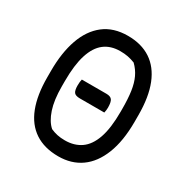

<svg xmlns="http://www.w3.org/2000/svg" viewBox="-169 -860 988 1020"><g transform="rotate(30 325.0 -350.0)"><path d="M230 -396H381Q406 -396 415.5 -383Q425 -370 425 -336Q425 -329 424 -320.5Q423 -312 421 -304H271Q244 -304 235 -316Q226 -328 226 -358Q226 -369 227 -378.5Q228 -388 230 -396ZM327 -720Q410 -720 467.5 -682Q525 -644 555 -569Q585 -494 585 -382V-342Q585 -224 553 -143Q521 -62 463 -21Q405 20 325 20Q239 20 181 -18.5Q123 -57 94 -131.5Q65 -206 65 -314V-354Q65 -466 94 -548Q123 -630 181 -675Q239 -720 327 -720ZM156 -312Q156 -228 174.5 -172.5Q193 -117 225 -89Q245 -80 266 -75.5Q287 -71 313 -71Q370 -71 410.5 -99Q451 -127 472.5 -188.5Q494 -250 494 -351V-368Q494 -431 487.5 -475.5Q481 -520 465.5 -553Q450 -586 423 -612Q400 -621 379 -625Q358 -629 332 -629Q274 -629 235 -599Q196 -569 176 -506Q156 -443 156 -344Z"/></g></svg>

Font: Code D Ace
Style: Regular
Weight: 400
Version: Version 1.085; ttfautohint (v1.8.4.7-5d5b);Nerd Fonts 3.0.2